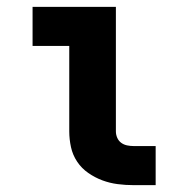

<svg xmlns="http://www.w3.org/2000/svg" viewBox="-20 -540 540 560"><path d="M370 0Q346 0 323 -3Q300 -6 278.5 -14Q257 -22 237.5 -35.5Q218 -49 205 -68.5Q192 -88 187 -111Q182 -134 182 -157V-406H75V-520H318V-157Q318 -147 322 -138Q326 -129 333.5 -123.5Q341 -118 350.5 -116Q360 -114 370 -114H434V0Z"/></svg>

Font: Iosevka SS04 Heavy
Style: Regular
Weight: 900
Monospace: yes
Designer: Belleve Invis
Foundry: Belleve Invis
Version: Version 19.0.0; ttfautohint (v1.8.4)